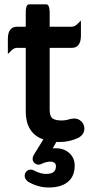

<svg xmlns="http://www.w3.org/2000/svg" viewBox="-20 -624 413 870"><path d="M362.3 -41.5Q362.3 -14.2 334 1Q293.9 19.5 249 19.5Q240.7 19.5 235.4 19L218.8 48.3Q225.6 47.9 233.4 47.9Q272.5 47.9 296.9 72.3Q318.4 93.8 318.4 126Q318.4 174.8 287.6 200.2Q256.8 225.6 200.2 225.6Q151.9 225.6 106 198.7Q98.1 191.4 95 185.5Q91.8 179.7 91.8 173.8Q91.8 160.6 99.9 152.6Q107.9 144.5 120.1 144.5Q124.5 144.5 127.9 146Q131.8 147.5 133.8 148.4Q163.1 164.1 188.7 164.1Q214.4 164.1 225.1 153.3Q233.4 145 233.4 128.9Q233.4 120.1 228.5 115.2Q221.2 108.4 208 108.4Q190.4 108.4 168.9 118.2Q161.1 122.1 155.8 122.1Q143.6 122.1 134.8 113.3Q127.9 106.4 127.9 96.4Q127.9 86.4 133.3 77.6L176.3 7.8Q149.4 -1.5 131.3 -19.5Q96.7 -54.2 96.7 -119.1V-407.2H56.6Q43.5 -407.2 30.8 -394L15.6 -379.4V-448.2Q15.6 -479 29.3 -492.7Q39.6 -502.9 56.6 -502.9H96.7V-563.5Q96.7 -578.6 97.9 -585.2Q99.1 -591.8 100.3 -595Q101.6 -598.1 104.7 -601.3Q107.9 -604.5 113.3 -604.5H188.5Q196.3 -604.5 200.2 -596.7Q205.1 -587.9 205.1 -563.5V-502.9H305.7Q318.8 -503.4 331.5 -516.1L346.7 -530.8V-461.9Q346.7 -431.2 333 -417.5Q322.8 -407.2 305.7 -407.2H205.1V-127Q205.1 -100.1 215.3 -89.8L217.3 -87.9Q230.5 -78.1 258.8 -78.1Q277.8 -78.1 295.9 -84L296.4 -84.5Q309.6 -86.9 317.4 -86.9Q335.4 -86.9 348.9 -73.5Q362.3 -60.1 362.3 -41.5Z"/></svg>

Font: YuPearl-SemiBold
Style: SemiBold
Weight: 600
Designer: Max Yao
Foundry: Max-Everyday
Version: Version 1.011; ttfautohint (v1.8.3)